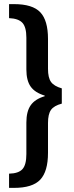

<svg xmlns="http://www.w3.org/2000/svg" viewBox="-20 -761 360 932"><path d="M213 -572V-427Q213 -384 227.5 -363.5Q242 -343 280 -332V-258Q242 -248 227.5 -227.5Q213 -207 213 -164V-19Q213 71 175.5 111Q138 151 48 151H24V82Q70 81 89 60Q108 39 108 -13V-166Q108 -220 129 -250Q150 -280 197 -294V-297Q150 -311 129 -340.5Q108 -370 108 -424V-578Q108 -629 89 -650Q70 -671 24 -673V-741H48Q138 -741 175.5 -701.5Q213 -662 213 -572Z"/></svg>

Font: CST
Style: Medium
Weight: 500
Version: Version 1.00